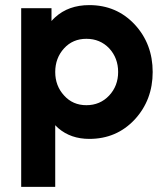

<svg xmlns="http://www.w3.org/2000/svg" viewBox="-20 -532 649 752"><path d="M181.7 -500V-449.7Q185 -453.7 188.7 -457.3Q192.3 -461 195.7 -464Q248 -512 329.7 -512Q436.7 -512 507.7 -436Q578 -360 578 -250Q578 -140.3 507.7 -64Q436.7 12 329.7 12Q257.3 12 208.3 -30Q205 -33 202 -36Q199 -39 196.3 -41.7V200H63V-500ZM318.3 -120Q372 -120 407.7 -158Q442.7 -195.7 442.7 -250Q442.7 -304.7 407.7 -342.7Q372 -380 318.3 -380Q265 -380 231 -342.7Q196.3 -304.7 196.3 -250Q196.3 -195.7 231 -158Q265 -120 318.3 -120Z"/></svg>

Font: Unageo Variable
Style: Regular
Weight: 300
Designer: Richard Sepsi
Foundry: Richard Sepsi
Version: Version 2.200